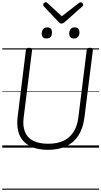

<svg xmlns="http://www.w3.org/2000/svg" viewBox="-20 -1316 903 1711"><path d="M409 19Q333 19 277.5 -1Q222 -21 188 -59Q154 -97 141.5 -151Q129 -205 137 -273L211 -871Q212 -881 218.5 -885.5Q225 -890 240 -890Q254 -890 260.5 -885.5Q267 -881 266 -871L191 -269Q181 -195 202 -142Q223 -89 275 -62Q327 -35 410 -35Q489 -35 545 -61Q601 -87 634.5 -139Q668 -191 678 -267L753 -871Q754 -881 760.5 -885.5Q767 -890 782 -890Q810 -890 808 -871L732 -266Q720 -173 679.5 -109.5Q639 -46 571 -13.5Q503 19 409 19ZM394 -973Q374 -973 363 -983.5Q352 -994 352 -1017Q352 -1041 364.5 -1056.5Q377 -1072 401 -1072Q421 -1072 432 -1061Q443 -1050 443 -1027Q444 -1002 431.5 -987.5Q419 -973 394 -973ZM639 -973Q619 -973 608 -983.5Q597 -994 597 -1017Q597 -1041 609 -1056.5Q621 -1072 646 -1072Q666 -1072 677 -1061Q688 -1050 688 -1027Q688 -1002 675.5 -987.5Q663 -973 639 -973ZM699 -1296Q707 -1296 714 -1288.5Q721 -1281 721 -1273Q721 -1269 720 -1266Q719 -1263 714 -1259L555 -1118Q548 -1113 542 -1109.5Q536 -1106 527 -1106Q519 -1106 513.5 -1109.5Q508 -1113 503 -1119L370 -1260Q367 -1264 365.5 -1268Q364 -1272 364 -1274Q364 -1283 372.5 -1289.5Q381 -1296 388 -1296Q393 -1296 397 -1293.5Q401 -1291 405 -1287L531 -1171L680 -1287Q686 -1291 690 -1293.5Q694 -1296 699 -1296ZM0 365H863V375H0ZM0 -20H863V0H0ZM0 -505H863V-500H0ZM0 -885H863V-875H0Z"/></svg>

Font: Playwrite GB S Guides
Style: Italic
Weight: 400
Italic angle: -7.01216°
Designer: Veronika Burian, José Scaglione
Foundry: TypeTogether
Version: Version 1.002